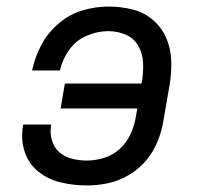

<svg xmlns="http://www.w3.org/2000/svg" viewBox="-20 -558 616 586"><path d="M245 8Q278 8 310.5 1Q343 -6 373.5 -24Q404 -42 426.5 -69Q449 -96 461.5 -127.5Q474 -159 479 -191L498 -301Q504 -338 502.5 -375Q501 -412 486.5 -444Q472 -476 445 -498.5Q418 -521 383 -529.5Q348 -538 310 -538Q271 -538 231 -526Q191 -514 158 -485.5Q125 -457 105.5 -419.5Q86 -382 78 -343H163Q170 -376 191 -405.5Q212 -435 245 -449Q278 -463 310 -463Q338 -463 363 -452.5Q388 -442 401.5 -419Q415 -396 416.5 -368.5Q418 -341 414 -314L412 -303H178L165 -227H399L395 -204Q391 -177 379.5 -151Q368 -125 347 -105Q326 -85 299 -76.5Q272 -68 245 -68Q222 -68 200 -73.5Q178 -79 161.5 -93Q145 -107 138.5 -129.5Q132 -152 136 -175V-178H51Q50 -175 50 -172Q43 -132 55.5 -94.5Q68 -57 98 -33.5Q128 -10 166.5 -1Q205 8 245 8Z"/></svg>

Font: Iosevka Sparkle Oblique
Style: Regular
Weight: 400
Italic angle: -9°
Designer: Belleve Invis
Foundry: Belleve Invis
Version: Version 4.5.0; ttfautohint (v1.8.3)